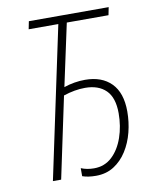

<svg xmlns="http://www.w3.org/2000/svg" viewBox="-82 -776 677 848"><g transform="rotate(-10 256.5 -352.0)"><path d="M280 10Q244 10 219 1V-35Q245 -24 277 -24Q325 -24 358 -55Q391 -86 408.5 -136.5Q426 -187 426 -245Q426 -315 392.5 -348Q359 -381 299 -381Q253 -381 202 -364L125 0H88L232 -679H99L106 -714H464L457 -679H270L210 -400Q257 -416 305 -416Q380 -416 422.5 -373Q465 -330 465 -246Q465 -199 453.5 -153.5Q442 -108 418.5 -71Q395 -34 360.5 -12Q326 10 280 10Z"/></g></svg>

Font: Noto Sans Condensed ExtraLight
Style: Italic
Weight: 200
Width: 3
Italic angle: -12°
Designer: Monotype Design Team
Foundry: Monotype Imaging Inc.
Version: Version 2.013; ttfautohint (v1.8.4.7-5d5b)